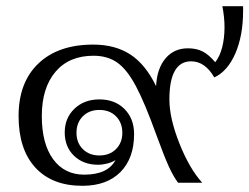

<svg xmlns="http://www.w3.org/2000/svg" viewBox="-20 -590 805 620"><path d="M765 -570V-555Q765 -475 740 -417.5Q715 -360 672 -340Q642 -392 597 -392Q562 -392 544.5 -361Q527 -330 527 -269Q527 -208 559.5 -126.5Q592 -45 633 0H555Q540 -20 525.5 -51.5Q511 -83 485 -154Q448 -257 419 -311.5Q390 -366 358.5 -388Q327 -410 282 -410Q203 -410 159 -358Q115 -306 115 -215Q115 -126 151.5 -76Q188 -26 252 -26Q328 -26 353 -73Q342 -66 326.5 -62Q311 -58 297 -58Q249 -58 219 -87Q189 -116 189 -162Q189 -209 220.5 -239Q252 -269 301 -269Q351 -269 382 -238Q413 -207 413 -157Q413 -79 369 -34.5Q325 10 246 10Q148 10 94 -49Q40 -108 40 -215Q40 -324 104 -385Q168 -446 281 -446Q352 -446 401 -414Q450 -382 484 -312Q487 -369 514.5 -401.5Q542 -434 587 -434Q615 -434 635 -423.5Q655 -413 675 -389Q690 -408 697.5 -437.5Q705 -467 705 -502Q705 -535 698 -570ZM375 -161Q375 -194 354.5 -214.5Q334 -235 301 -235Q268 -235 247.5 -214.5Q227 -194 227 -161Q227 -129 247.5 -108.5Q268 -88 301 -88Q334 -88 354.5 -108.5Q375 -129 375 -161Z"/></svg>

Font: Fahkwang Light
Style: Regular
Weight: 300
Version: Version 1.000; ttfautohint (v1.6)